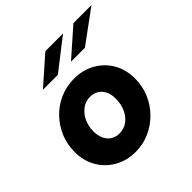

<svg xmlns="http://www.w3.org/2000/svg" viewBox="-196 -905 1074 1074"><g transform="rotate(-45 341.5 -368.0)"><path d="M277 10Q208 10 152.8 -21.3Q97.7 -52.6 66.3 -107.3Q35 -162 35 -231Q35 -292 57.5 -345Q80 -398 119.4 -438.4Q158.8 -478.9 211.1 -501.4Q263.4 -524 323 -524Q393 -524 447.5 -493Q502 -462 533.5 -408Q565 -354 565 -283.5Q565 -223.5 542.6 -170.4Q520.2 -117.3 480.4 -76.8Q440.6 -36.3 388.5 -13.1Q336.4 10 277 10ZM286 -127Q322 -127 349.5 -147Q377 -167 393 -201.5Q409 -236 409 -280Q409 -330 383 -359.5Q357 -389 313 -389Q279.5 -389 251.7 -368.8Q223.8 -348.6 207.4 -314.8Q191 -281 191 -238.7Q191 -187 217.2 -157Q243.5 -127 286 -127ZM156 -603 318 -746H458L274 -603ZM378 -603 540 -746H683L488 -603Z"/></g></svg>

Font: Red Hat Mono
Style: Italic
Weight: 400
Italic angle: -12°
Monospace: yes
Designer: Pentagram, MCKL
Foundry: MCKL
Version: Version 1.030